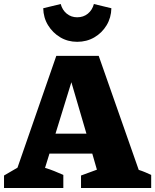

<svg xmlns="http://www.w3.org/2000/svg" viewBox="-43 -935 772 955"><path d="M647 -90Q663 -85 678.5 -78.5Q694 -72 709 -65V0H360V-62L439 -91L416 -171H203L181 -100Q205 -93 227 -84Q249 -75 272 -65V0H-23V-62L44 -101L237 -657H448ZM233 -270H387L312 -526ZM341 -727Q294 -727 256.5 -749.5Q219 -772 196 -809.5Q173 -847 172 -894L259 -915Q267 -885 289 -867Q311 -849 341 -849Q372 -849 394 -867Q416 -885 424 -915L511 -894Q510 -847 487 -809Q464 -771 426 -749Q388 -727 341 -727Z"/></svg>

Font: Piazzolla SC ExtraBold
Style: Regular
Weight: 800
Designer: Juan Pablo del Peral
Foundry: Huerta Tipografica
Version: Version 1.330